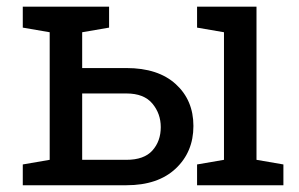

<svg xmlns="http://www.w3.org/2000/svg" viewBox="-20 -548 886 568"><path d="M223.1 -75.2H354Q406.2 -75.2 430.9 -102.8Q455.6 -130.4 455.6 -171.9Q455.6 -211.9 430.7 -241.7Q405.8 -271.5 354 -271.5H223.1ZM563 0V-61.5L642.6 -75.2V-452.6L563 -466.3V-528.3H738.8V-75.2L818.4 -61.5V0ZM354 -346.7Q447.8 -346.7 500 -299.1Q552.2 -251.5 552.2 -175.3Q552.2 -98.6 499.8 -49.3Q447.3 0 354 0H47.4V-61.5L127 -75.2V-452.6L47.4 -466.3V-528.3H302.7V-466.3L223.1 -452.6V-346.7Z"/></svg>

Font: Roboto Slab LO
Style: Regular
Weight: 400
Designer: Google
Version: Version 2.000